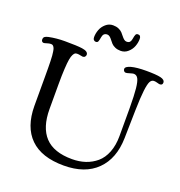

<svg xmlns="http://www.w3.org/2000/svg" viewBox="-164 -1038 1121 1195"><g transform="rotate(20 396.5 -440.0)"><path d="M493.7 -835.9Q507.8 -835.9 514.4 -842.8Q521 -849.6 523.4 -863.3Q527.3 -887.2 531.5 -895.3Q535.6 -903.3 546.4 -903.3Q565.4 -903.3 565.4 -879.4Q565.4 -855.5 556.4 -831.1Q547.4 -806.6 526.6 -788.1Q505.9 -769.5 478.5 -769.5Q457.5 -769.5 441.7 -776.4Q425.8 -783.2 416.5 -793.2Q407.2 -803.2 399.9 -813.2Q392.6 -823.2 384.3 -830.1Q376 -836.9 366.7 -836.9Q341.3 -836.9 336.4 -809.6Q332.5 -785.2 328.6 -777.3Q324.7 -769.5 313.5 -769.5Q306.2 -769.5 300.3 -775.6Q294.4 -781.7 294.4 -793.5Q294.4 -817.9 303.5 -842.3Q312.5 -866.7 333.3 -885Q354 -903.3 381.3 -903.3Q402.3 -903.3 418.2 -896.5Q434.1 -889.6 443.4 -879.6Q452.6 -869.6 460.2 -859.6Q467.8 -849.6 476.1 -842.8Q484.4 -835.9 493.7 -835.9ZM691.9 -452.1 688 -267.1Q685.1 -130.9 607.4 -54.2Q529.8 22.5 389.6 22.5Q242.2 22.5 167.2 -51.3Q92.3 -125 91.8 -264.2V-455.6Q91.8 -489.7 91.6 -512.9Q91.3 -536.1 90.8 -558.6Q90.3 -581.1 89.1 -594.7Q87.9 -608.4 85.9 -621.3Q84 -634.3 81.5 -640.9Q79.1 -647.5 75.2 -652.8Q71.3 -658.2 66.9 -659.9Q62.5 -661.6 56.2 -661.6Q46.4 -661.6 31.2 -656.7Q16.1 -651.9 12.2 -651.9Q4.9 -651.9 0.5 -656.7Q-3.9 -661.6 -3.9 -668.9Q-3.9 -681.6 3.2 -687.5Q10.3 -693.4 27.8 -697.3Q77.6 -707.5 132.8 -707.5Q215.3 -707.5 248 -702.6Q289.1 -696.8 289.1 -674.3Q289.1 -667 283.9 -660.9Q278.8 -654.8 269 -654.8Q264.2 -654.8 253.7 -657.5Q243.2 -660.2 232.9 -660.2Q224.1 -660.2 218.5 -657.5Q212.9 -654.8 206.3 -642.8Q199.7 -630.9 195.8 -608.6Q191.9 -586.4 189.5 -544.7Q187 -502.9 187 -443.4V-278.8Q187 -156.7 245.1 -94.7Q303.2 -32.7 424.3 -32.7Q472.2 -32.7 512.5 -46.1Q552.7 -59.6 585 -86.9Q617.2 -114.3 635.5 -160.9Q653.8 -207.5 653.8 -269V-453.6Q653.3 -538.6 648.7 -583Q644 -627.4 634 -645.5Q624 -663.6 605 -663.6Q598.6 -663.6 580.6 -658Q562.5 -652.3 555.2 -652.3Q547.9 -652.3 543 -658.2Q538.1 -664.1 538.1 -671.4Q538.1 -688 573.7 -697.8Q609.4 -707.5 671.9 -707.5Q737.8 -707.5 767.3 -700.7Q796.9 -693.8 796.9 -674.3Q796.9 -657.2 778.8 -657.2Q773.9 -657.2 761.5 -660.9Q749 -664.6 738.8 -664.6Q723.1 -664.6 714.1 -648.2Q705.1 -631.8 699.5 -585.4Q693.8 -539.1 691.9 -452.1Z"/></g></svg>

Font: Cooper*
Style: Regular
Weight: 400
Designer: Owen Earl
Foundry: indestructible type*
Version: Version 0.001